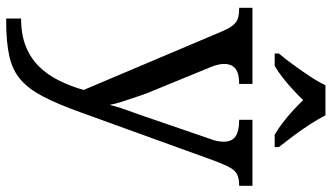

<svg xmlns="http://www.w3.org/2000/svg" viewBox="-240 -566 1046 605"><g transform="rotate(90 282.5 -263.0)"><path d="M38 193Q89 193 126 178Q163 163 189 136.5Q215 110 233 74Q251 38 263 -4L78 -441Q69 -462 60 -473.5Q51 -485 39 -489.5Q27 -494 7 -494H4V-536H244V-494H241Q211 -494 196 -482.5Q181 -471 181 -446Q181 -438 183 -429Q185 -420 189 -409L262 -231Q272 -208 281.5 -180.5Q291 -153 299 -128Q307 -103 310 -86Q317 -115 328.5 -146Q340 -177 350 -207L417 -402Q422 -414 424 -425.5Q426 -437 426 -445Q426 -471 409.5 -482.5Q393 -494 360 -494H357V-536H565V-494H562Q543 -494 530 -488Q517 -482 507.5 -465Q498 -448 486 -416L334 4Q308 77 284 123Q260 169 230.5 194.5Q201 220 157 230Q113 240 47 240H38ZM148 -619Q164 -638 183 -664Q202 -690 220 -717Q238 -744 248 -766H343Q354 -744 371.5 -717Q389 -690 408.5 -664Q428 -638 443 -619V-606H404Q385 -617 365.5 -632Q346 -647 328 -663.5Q310 -680 295 -696Q280 -680 262 -663.5Q244 -647 225 -632Q206 -617 187 -606H148Z"/></g></svg>

Font: Noto Serif Khmer
Style: Regular
Weight: 400
Designer: Danh Hong and the Monotype Design Team
Foundry: Monotype Imaging Inc.
Version: Version 2.003